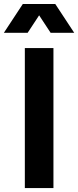

<svg xmlns="http://www.w3.org/2000/svg" viewBox="-62 -950 395 970"><path d="M63.5 -707H208V0H63.5ZM53.2 -929.7H217.3L313 -784.2H193.8L135.7 -872.6L77.6 -784.2H-42.5Z"/></svg>

Font: Wanted Sans
Style: Bold
Weight: 700
Designer: Original Design by Kil Hyung-jin and Kang Hanbin, Wanted Lab, Inc; Hangeul from Source Han Sans by Jang Soo-young and Ka
Foundry: Wanted Lab, Inc.
Version: Version 1.000